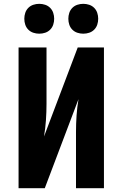

<svg xmlns="http://www.w3.org/2000/svg" viewBox="-20 -983 640 1003"><path d="M77 0V-735H223V-441Q223 -398 220 -355Q217 -312 210 -270L386 -735H523V0H377V-294Q377 -337 380 -380Q383 -423 390 -465L214 0ZM415 -807Q399 -807 384 -812Q369 -817 358 -828Q347 -839 342 -854Q337 -869 337 -885Q337 -901 342 -916Q347 -931 358 -942Q369 -953 384 -958Q399 -963 415 -963Q431 -963 446 -958Q461 -953 472 -942Q483 -931 488 -916Q493 -901 493 -885Q493 -869 488 -854Q483 -839 472 -828Q461 -817 446 -812Q431 -807 415 -807ZM185 -807Q169 -807 154 -812Q139 -817 128 -828Q117 -839 112 -854Q107 -869 107 -885Q107 -901 112 -916Q117 -931 128 -942Q139 -953 154 -958Q169 -963 185 -963Q201 -963 216 -958Q231 -953 242 -942Q253 -931 258 -916Q263 -901 263 -885Q263 -869 258 -854Q253 -839 242 -828Q231 -817 216 -812Q201 -807 185 -807Z"/></svg>

Font: Iosevka Heavy Extended
Style: Regular
Weight: 900
Width: 7
Monospace: yes
Designer: Belleve Invis
Foundry: Belleve Invis
Version: Version 32.5.0; ttfautohint (v1.8.4)